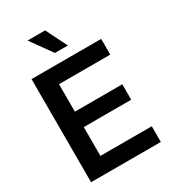

<svg xmlns="http://www.w3.org/2000/svg" viewBox="-223 -1059 1048 1173"><g transform="rotate(-30 301.0 -472.0)"><path d="M65.9 0V-727.5H557.1V-616.7H195.8V-422.9H530.3V-314H195.8V-110.8H558.1V0ZM269.5 -794.4 162.6 -943.8H286.6L360.8 -794.4Z"/></g></svg>

Font: Inter 24pt SemiBold
Style: Regular
Weight: 600
Designer: Rasmus Andersson
Foundry: rsms
Version: Version 4.001;git-66647c0bb